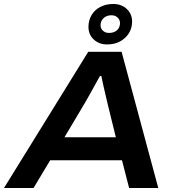

<svg xmlns="http://www.w3.org/2000/svg" viewBox="-50 -948 879 968"><path d="M-30 0 395 -687H563L748 0H601L565 -140H203L119 0ZM275 -256H534L491 -431Q488 -446 483 -466Q478 -486 473.5 -506.5Q469 -527 465.5 -543Q462 -559 461 -565H454Q443 -545 428.5 -519Q414 -493 400.5 -468.5Q387 -444 378 -429ZM490 -724Q449 -724 422.5 -749Q396 -774 396 -812Q396 -846 412 -872.5Q428 -899 456.5 -913.5Q485 -928 521 -928Q562 -928 589 -903Q616 -878 616 -839Q616 -806 599.5 -780Q583 -754 555 -739Q527 -724 490 -724ZM499 -782Q516 -782 528.5 -788Q541 -794 548 -805.5Q555 -817 555 -832Q555 -848 543 -859.5Q531 -871 512 -871Q496 -871 483.5 -864.5Q471 -858 464 -846.5Q457 -835 457 -820Q457 -804 469 -793Q481 -782 499 -782Z"/></svg>

Font: Archivo SemiExpanded SemiBold
Style: Italic
Weight: 600
Width: 6
Italic angle: -10°
Designer: Hector Gatti
Foundry: Omnibus-Type
Version: Version 2.001